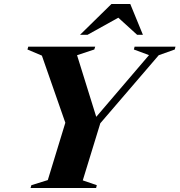

<svg xmlns="http://www.w3.org/2000/svg" viewBox="-20 -938 896 958"><path d="M723.5 -663 648 -691 651.5 -705H855.5L852 -691L772 -662.5L480.5 -323L393 -38L463 -14L459.5 0H132.5L136.5 -14L218.5 -39.5L306 -325.5L189 -660.5L117 -691L121 -705H455L450.5 -691L364.5 -662.5L468.5 -328.5H437.5ZM379.5 -764.5 536 -918H630L693 -764.5H664L553.5 -865H598L417 -764.5Z"/></svg>

Font: Newsreader 60pt
Style: Bold Italic
Weight: 700
Italic angle: -17°
Designer: Hugues Gentile
Foundry: Production Type
Version: Version 1.003